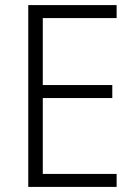

<svg xmlns="http://www.w3.org/2000/svg" viewBox="-20 -734 534 754"><path d="M438 0V-51H148V-349H421V-400H148V-663H438V-714H91V0Z"/></svg>

Font: Noto Sans Armenian SemiCondensed Light
Style: Regular
Weight: 300
Width: 4
Designer: Monotype Design Team
Foundry: Monotype Imaging Inc.
Version: Version 2.008